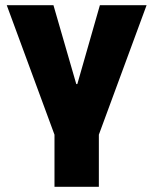

<svg xmlns="http://www.w3.org/2000/svg" viewBox="-20 -720 591 740"><path d="M6 -700H186L274 -396H278L365 -700H545L357 -190H194ZM190 -255H361V0H190Z"/></svg>

Font: Pathway Extreme Condensed ExtraBold
Style: Regular
Weight: 800
Width: 3
Version: Version 1.001;gftools[0.9.26]